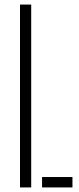

<svg xmlns="http://www.w3.org/2000/svg" viewBox="-20 -820 345 840"><path d="M67.5 0V-800H116.5V0ZM164 0V-45.5H297V0Z"/></svg>

Font: Big Shoulders Stencil Text ExtraLight
Style: Regular
Weight: 250
Version: Version 2.001